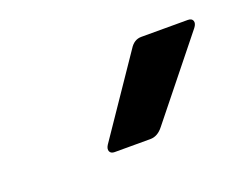

<svg xmlns="http://www.w3.org/2000/svg" viewBox="-42 -769 355 279"><g transform="rotate(-20 135.5 -629.0)"><path d="M97.6 -556.6Q91.8 -556.6 90.1 -560.6Q88.4 -564.6 91.8 -570L173 -689.4Q180 -700.7 191.1 -700.7H263.1Q269.3 -700.7 270.8 -696.4Q272.3 -692.1 267.9 -686.4L173 -568Q164.2 -556.6 152.8 -556.6Z"/></g></svg>

Font: Sofia Sans Condensed
Style: Italic
Weight: 400
Italic angle: -9°
Designer: Botio Nikoltchev, Ani Petrova
Foundry: lettersoup
Version: Version 4.101